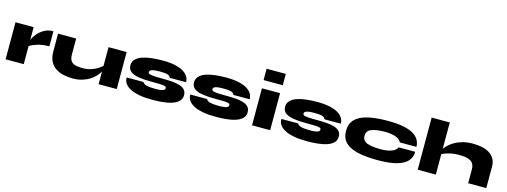

<svg xmlns="http://www.w3.org/2000/svg" viewBox="-13 -1594 6479 2455"><g transform="rotate(15 3226.5 -366.0)"><path d="M45 -490H285V-321Q297 -350 319 -381.5Q341 -413 373.5 -441.5Q406 -470 448.5 -487.5Q491 -505 543 -505V-305Q452 -305 385 -283.5Q318 -262 285 -239V0H45Z M1516 0H1276V-169Q1262 -141 1233.5 -109Q1205 -77 1162.5 -49Q1120 -21 1063 -3Q1006 15 936 15Q870 15 811 1.5Q752 -12 706 -43Q660 -74 634 -126.5Q608 -179 608 -258V-490H848V-283Q848 -228 866.5 -198Q885 -168 925 -156.5Q965 -145 1028 -145Q1082 -145 1130 -160Q1178 -175 1215.5 -198Q1253 -221 1276 -243V-490H1516Z M1601 -176H1822Q1836 -150 1875.5 -140Q1915 -130 1989 -130Q2046 -130 2073.5 -136Q2101 -142 2109.5 -152Q2118 -162 2118 -173Q2118 -190 2099.5 -196.5Q2081 -203 2037 -204.5Q1993 -206 1916 -206Q1819 -206 1749.5 -217.5Q1680 -229 1643 -258Q1606 -287 1606 -339Q1606 -387 1637 -419.5Q1668 -452 1721 -470.5Q1774 -489 1843.5 -497Q1913 -505 1989 -505Q2115 -505 2195 -479.5Q2275 -454 2313 -411Q2351 -368 2350 -314H2135Q2124 -340 2093.5 -350Q2063 -360 1989 -360Q1919 -360 1887.5 -349.5Q1856 -339 1856 -316Q1856 -301 1871.5 -293.5Q1887 -286 1930.5 -283Q1974 -280 2058 -280Q2116 -280 2171.5 -276Q2227 -272 2271.5 -259Q2316 -246 2342 -219Q2368 -192 2368 -145Q2368 -88 2321.5 -52.5Q2275 -17 2190 -1Q2105 15 1989 15Q1888 15 1818.5 2Q1749 -11 1705 -32.5Q1661 -54 1637.5 -79.5Q1614 -105 1606.5 -130.5Q1599 -156 1601 -176Z M2443 -176H2664Q2678 -150 2717.5 -140Q2757 -130 2831 -130Q2888 -130 2915.5 -136Q2943 -142 2951.5 -152Q2960 -162 2960 -173Q2960 -190 2941.5 -196.5Q2923 -203 2879 -204.5Q2835 -206 2758 -206Q2661 -206 2591.5 -217.5Q2522 -229 2485 -258Q2448 -287 2448 -339Q2448 -387 2479 -419.5Q2510 -452 2563 -470.5Q2616 -489 2685.5 -497Q2755 -505 2831 -505Q2957 -505 3037 -479.5Q3117 -454 3155 -411Q3193 -368 3192 -314H2977Q2966 -340 2935.5 -350Q2905 -360 2831 -360Q2761 -360 2729.5 -349.5Q2698 -339 2698 -316Q2698 -301 2713.5 -293.5Q2729 -286 2772.5 -283Q2816 -280 2900 -280Q2958 -280 3013.5 -276Q3069 -272 3113.5 -259Q3158 -246 3184 -219Q3210 -192 3210 -145Q3210 -88 3163.5 -52.5Q3117 -17 3032 -1Q2947 15 2831 15Q2730 15 2660.5 2Q2591 -11 2547 -32.5Q2503 -54 2479.5 -79.5Q2456 -105 2448.5 -130.5Q2441 -156 2443 -176Z M3554 -747V-597H3300V-747ZM3307 -490H3547V0H3307Z M3649 -176H3870Q3884 -150 3923.5 -140Q3963 -130 4037 -130Q4094 -130 4121.5 -136Q4149 -142 4157.5 -152Q4166 -162 4166 -173Q4166 -190 4147.5 -196.5Q4129 -203 4085 -204.5Q4041 -206 3964 -206Q3867 -206 3797.5 -217.5Q3728 -229 3691 -258Q3654 -287 3654 -339Q3654 -387 3685 -419.5Q3716 -452 3769 -470.5Q3822 -489 3891.5 -497Q3961 -505 4037 -505Q4163 -505 4243 -479.5Q4323 -454 4361 -411Q4399 -368 4398 -314H4183Q4172 -340 4141.5 -350Q4111 -360 4037 -360Q3967 -360 3935.5 -349.5Q3904 -339 3904 -316Q3904 -301 3919.5 -293.5Q3935 -286 3978.5 -283Q4022 -280 4106 -280Q4164 -280 4219.5 -276Q4275 -272 4319.5 -259Q4364 -246 4390 -219Q4416 -192 4416 -145Q4416 -88 4369.5 -52.5Q4323 -17 4238 -1Q4153 15 4037 15Q3936 15 3866.5 2Q3797 -11 3753 -32.5Q3709 -54 3685.5 -79.5Q3662 -105 3654.5 -130.5Q3647 -156 3649 -176Z M5410 -213Q5410 -141 5365 -90Q5320 -39 5223 -12Q5126 15 4971 15Q4816 15 4707.5 -10Q4599 -35 4542.5 -92Q4486 -149 4486 -244Q4486 -339 4542.5 -396.5Q4599 -454 4707.5 -479.5Q4816 -505 4971 -505Q5126 -505 5222 -478Q5318 -451 5363 -400Q5408 -349 5409 -278H5189Q5173 -317 5117 -338.5Q5061 -360 4971 -360Q4861 -360 4796 -335.5Q4731 -311 4731 -244Q4731 -177 4795 -153.5Q4859 -130 4971 -130Q5061 -130 5117.5 -151.5Q5174 -173 5190 -213Z M5500 0V-690H5740V-340Q5753 -361 5781.5 -389Q5810 -417 5854 -443.5Q5898 -470 5959.5 -487.5Q6021 -505 6100 -505Q6159 -505 6214 -494Q6269 -483 6312.5 -457.5Q6356 -432 6382 -389Q6408 -346 6408 -282V0H6168V-182Q6168 -227 6150 -258Q6132 -289 6086.5 -304.5Q6041 -320 5958 -320Q5892 -320 5833 -304.5Q5774 -289 5740 -272V0Z"/></g></svg>

Font: Syne ExtraBold
Style: Regular
Weight: 800
Designer: Lucas Descroix
Foundry: Bonjour Monde
Version: Version 2.200; ttfautohint (v1.8.4)